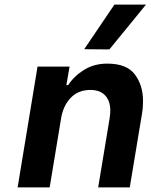

<svg xmlns="http://www.w3.org/2000/svg" viewBox="-20 -819 658 839"><path d="M144 -528H284L270 -447H278Q303 -486 347 -513.5Q391 -541 449 -541Q534 -541 569.5 -493.5Q605 -446 605 -377Q605 -346 601 -325L547 0H409L459 -302Q462 -320 462 -335Q462 -378 439.5 -402Q417 -426 375 -426Q322 -426 289 -391.5Q256 -357 247 -302L197 0H57ZM348 -604 480 -799H618L458 -603Z"/></svg>

Font: Be Vietnam
Style: Bold Italic
Weight: 700
Italic angle: -9.66701°
Designer: Gabriel Lam
Foundry: TypeRant
Version: Version 3.000